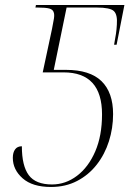

<svg xmlns="http://www.w3.org/2000/svg" viewBox="-20 -734 529 764"><path d="M183 10Q109 10 70 -24.5Q31 -59 31 -106Q31 -127 40 -139.5Q49 -152 67 -152Q67 -74 94.5 -37Q122 0 187 0Q241 0 286.5 -34.5Q332 -69 359 -131.5Q386 -194 386 -279Q386 -446 233 -446H150L187 -619Q192 -643 194.5 -659.5Q197 -676 194 -684Q191 -696 176.5 -700Q162 -704 130 -704H121L123 -714H475L444 -556H434Q439 -583 441.5 -600Q444 -617 445 -636Q448 -676 433 -690Q418 -704 365 -704H245L194 -456H242Q338 -456 384 -411Q430 -366 430 -280Q430 -224 413.5 -172Q397 -120 365 -79Q333 -38 287 -14Q241 10 183 10Z"/></svg>

Font: Noto Serif Display SemiCondensed ExtraLight
Style: Italic
Weight: 200
Width: 4
Italic angle: -12°
Designer: Monotype Design Team
Foundry: Monotype Imaging Inc.
Version: Version 2.009